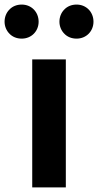

<svg xmlns="http://www.w3.org/2000/svg" viewBox="-62 -820 429 840"><path d="M226 -280V-560H79V0H152H226ZM-21 -673C-8 -659 11 -651 33 -651C76 -651 107 -684 107 -725C107 -767 76 -800 33 -800C11 -800 -8 -792 -21 -778C-34 -765 -42 -746 -42 -725C-42 -705 -34 -686 -21 -673ZM219 -673C232 -659 251 -651 273 -651C316 -651 347 -684 347 -725C347 -767 316 -800 273 -800C251 -800 232 -792 219 -778C206 -765 198 -746 198 -725C198 -705 206 -686 219 -673Z"/></svg>

Font: GenSekiGothic2 TW B
Style: Regular
Weight: 700
Version: Version 2.100;PS 2.1;hotconv 16.6.51;makeotf.lib2.5.65220 DE